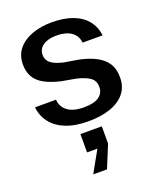

<svg xmlns="http://www.w3.org/2000/svg" viewBox="-149 -628 821 996"><g transform="rotate(-20 261.5 -130.5)"><path d="M264 10Q190 10 139 -10.5Q88 -31 59.5 -68Q31 -105 26 -153H142Q144 -124 160 -104.5Q176 -85 202.5 -75.5Q229 -66 266 -66Q322 -66 349 -85.5Q376 -105 376 -138Q376 -173 351.5 -190.5Q327 -208 282 -219L199 -234Q144 -247 109.5 -266.5Q75 -286 59 -315Q43 -344 43 -382Q43 -433 71 -467.5Q99 -502 148 -520Q197 -538 258 -538Q324 -538 372.5 -520Q421 -502 449.5 -467Q478 -432 483 -384H373Q370 -412 354.5 -430Q339 -448 314.5 -456.5Q290 -465 258 -465Q225 -465 202 -456Q179 -447 167.5 -431.5Q156 -416 156 -395Q156 -366 177.5 -349Q199 -332 245 -321L324 -308Q377 -297 415 -277.5Q453 -258 473.5 -227Q494 -196 494 -149Q494 -96 464.5 -60.5Q435 -25 383 -7.5Q331 10 264 10ZM191 277 257 159H200V58H318V153L267 277Z"/></g></svg>

Font: Hubot Sans Medium
Style: Regular
Weight: 500
Designer: Deni Anggara
Foundry: GitHub, Inc., Subsidiary of Microsoft Corporation
Version: Version 2.000